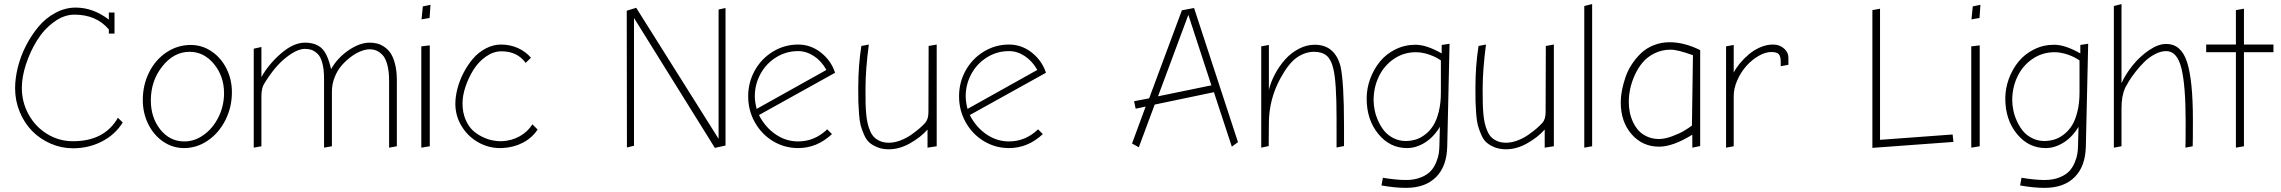

<svg xmlns="http://www.w3.org/2000/svg" viewBox="-20 -718 11059 931"><path d="M334 1Q410.2 1 474.1 -32Q538.1 -64.9 575.2 -124L551.8 -147Q486.8 -33.2 334 -33.2Q266.1 -33.2 209 -68.1Q151.9 -103 118.9 -162.6Q85.9 -222.2 85.9 -292Q85.9 -345.2 106.2 -407Q126.5 -468.8 159.7 -522.2Q192.9 -575.7 241.5 -611.3Q290 -647 340.8 -647Q447.3 -647 507.8 -575.2V-555.2H535.2V-657.2H507.8V-623Q431.6 -681.2 347.2 -681.2Q296.4 -681.2 249.3 -656Q202.1 -630.9 167.5 -589.6Q132.8 -548.3 106.4 -497.3Q80.1 -446.3 66.7 -392.3Q53.2 -338.4 53.2 -290Q53.2 -229.5 75.7 -175.3Q98.1 -121.1 136.2 -82.5Q174.3 -43.9 225.8 -21.5Q277.3 1 334 1Z M872.6 0Q934.6 0 988 -36.6Q1041.5 -73.2 1073 -135.7Q1104.5 -198.2 1104.5 -271Q1104.5 -332.5 1078.4 -385Q1052.2 -437.5 1006.1 -468.8Q960 -500 904.8 -500Q840.8 -500 787.1 -464.1Q733.4 -428.2 702.9 -366.9Q672.4 -305.7 672.4 -232.9Q672.4 -170.4 698.5 -116.9Q724.6 -63.5 770.8 -31.7Q816.9 0 872.6 0ZM899.4 -466.8Q968.8 -466.8 1017.6 -407.5Q1066.4 -348.1 1066.4 -266.1Q1066.4 -204.6 1039.6 -150.4Q1012.7 -96.2 968.3 -64.2Q923.8 -32.2 874.5 -32.2Q803.2 -32.2 757.3 -90.1Q711.4 -147.9 711.4 -231Q711.4 -326.2 767.3 -396.5Q823.2 -466.8 899.4 -466.8Z M1261.7 -313Q1312 -395.5 1366 -438.2Q1419.9 -481 1458.5 -481Q1476.1 -481 1490 -476.3Q1503.9 -471.7 1519 -458Q1534.2 -444.3 1542.7 -413.3Q1551.3 -382.3 1551.3 -335.9V-2L1589.4 -8.8V-273.9Q1589.4 -309.6 1602.5 -343Q1615.7 -376.5 1636.5 -400.4Q1657.2 -424.3 1681.9 -442.6Q1706.5 -460.9 1730.2 -470Q1753.9 -479 1772.5 -479Q1789.6 -479 1804.4 -473.1Q1819.3 -467.3 1834.2 -452.1Q1849.1 -437 1857.9 -404.8Q1866.7 -372.6 1866.7 -326.2V-2L1904.3 -8.8V-329.1Q1904.3 -372.6 1896 -405.8Q1887.7 -439 1875 -458.5Q1862.3 -478 1844.2 -490.2Q1826.2 -502.4 1809.1 -506.8Q1792 -511.2 1772.5 -511.2Q1724.6 -511.2 1670.7 -474.6Q1616.7 -438 1585.4 -382.8Q1568.4 -458 1539.1 -484.6Q1509.8 -511.2 1458.5 -511.2Q1403.3 -511.2 1342.8 -459Q1282.2 -406.7 1247.6 -344.2V-490.2L1210.4 -481.9V-2L1247.6 -8.8V-254.9Q1248.5 -293.9 1261.7 -313Z M2067.4 -694.8 2030.3 -687 2023.9 -624 2063 -630.9ZM2022.9 -493.2V-2L2064 -8.8V-498Z M2412.6 -33.2H2407.7Q2388.7 -33.2 2366.7 -37.6Q2344.7 -42 2318.4 -54.7Q2292 -67.4 2271.5 -86.7Q2251 -106 2236.8 -139.9Q2222.7 -173.8 2222.7 -216.8Q2222.7 -254.4 2237.3 -298.1Q2252 -341.8 2276.1 -380.1Q2300.3 -418.5 2336.4 -443.8Q2372.6 -469.2 2411.6 -469.2Q2488.3 -469.2 2528.8 -413.1L2554.7 -438Q2528.8 -468.3 2491 -485.1Q2453.1 -502 2409.7 -502Q2371.1 -502 2335.2 -482.9Q2299.3 -463.9 2273.2 -433.1Q2247.1 -402.3 2227.5 -364.5Q2208 -326.7 2198 -287.8Q2188 -249 2188 -214.8Q2188 -156.2 2218.3 -106.4Q2248.5 -56.6 2298.3 -28.3Q2348.1 0 2403.8 0H2413.6Q2469.2 -2.4 2514.2 -25.4Q2559.1 -48.3 2586.9 -89.8L2561.5 -115.2Q2539.1 -79.1 2499.8 -57.1Q2460.4 -35.2 2412.6 -33.2Z M3464.4 -671.9V-44.9L3064.9 -680.2L3019 -666L3020 -2.9L3054.2 -11.2V-630.9L3446.3 -1L3498 -12.2V-679.2Z M3850.1 0Q3941.9 0 4014.2 -67.9L3991.2 -90.8Q3929.7 -32.2 3850.1 -32.2Q3790.5 -32.2 3740 -67.1Q3689.5 -102.1 3660.2 -160.2L4029.3 -365.2Q4010.3 -423.8 3960.9 -462.9Q3911.6 -502 3850.1 -502Q3784.2 -502 3728.3 -468Q3672.4 -434.1 3640.1 -376.5Q3607.9 -318.8 3607.9 -251Q3607.9 -182.6 3640.4 -124.8Q3672.9 -66.9 3728.5 -33.4Q3784.2 0 3850.1 0ZM3850.1 -470.2Q3890.1 -470.2 3926.8 -446Q3963.4 -421.9 3987.3 -378.9L3648.9 -189.9Q3640.1 -225.6 3640.1 -251Q3640.1 -308.6 3667.2 -358.9Q3694.3 -409.2 3742.9 -439.7Q3791.5 -470.2 3850.1 -470.2Z M4176.8 -291Q4176.8 -379.4 4192.9 -502L4156.7 -495.1Q4141.6 -400.9 4141.6 -291V-285.2Q4141.6 -245.6 4142.1 -223.9Q4142.6 -202.1 4145.3 -166.5Q4147.9 -130.9 4153.3 -110.6Q4158.7 -90.3 4169.7 -64.9Q4180.7 -39.6 4196 -26.4Q4211.4 -13.2 4235.1 -3.7Q4258.8 5.9 4289.6 5.9Q4341.3 5.9 4392.8 -23.2Q4444.3 -52.2 4477.5 -89.8V-2L4522 -8.8V-502L4482.9 -495.1L4481.9 -174.8Q4481.9 -140.1 4466.8 -123Q4456.1 -110.8 4439.7 -96.4Q4423.3 -82 4399.4 -65.2Q4375.5 -48.3 4346.4 -37.1Q4317.4 -25.9 4290.5 -25.9Q4267.1 -25.9 4249 -33.2Q4231 -40.5 4219 -52.5Q4207 -64.5 4199 -83.5Q4190.9 -102.5 4186.5 -122.3Q4182.1 -142.1 4179.9 -168.5Q4177.7 -194.8 4177.2 -218.5Q4176.8 -242.2 4176.8 -272Q4176.8 -284.7 4176.8 -291Z M4872.6 0Q4964.4 0 5036.6 -67.9L5013.7 -90.8Q4952.1 -32.2 4872.6 -32.2Q4813 -32.2 4762.5 -67.1Q4711.9 -102.1 4682.6 -160.2L5051.8 -365.2Q5032.7 -423.8 4983.4 -462.9Q4934.1 -502 4872.6 -502Q4806.6 -502 4750.7 -468Q4694.8 -434.1 4662.6 -376.5Q4630.4 -318.8 4630.4 -251Q4630.4 -182.6 4662.8 -124.8Q4695.3 -66.9 4751 -33.4Q4806.6 0 4872.6 0ZM4872.6 -470.2Q4912.6 -470.2 4949.2 -446Q4985.8 -421.9 5009.8 -378.9L4671.4 -189.9Q4662.6 -225.6 4662.6 -251Q4662.6 -308.6 4689.7 -358.9Q4716.8 -409.2 4765.4 -439.7Q4814 -470.2 4872.6 -470.2Z M5770 -679.2 5710.9 -668 5552.2 -241.2 5479 -227.1 5486.8 -190.9 5535.2 -201.2 5469.2 -22 5502 -3.9 5579.1 -210.9 5866.2 -271 5953.1 -6.8 5982.9 -28.8ZM5595.2 -251 5742.2 -646 5854 -304.2Z M6132.8 -500 6095.7 -493.2V-2L6131.8 -9.8L6132.8 -126Q6134.3 -237.8 6188 -336.9Q6228 -411.1 6268.3 -439Q6308.6 -466.8 6352.1 -466.8Q6390.6 -466.8 6412.8 -448Q6435.1 -429.2 6444.8 -386.2Q6460.9 -325.7 6460.9 -144V-2.9L6497.1 -9.8V-108.9Q6497.1 -319.8 6480 -397Q6452.1 -501 6355 -501Q6315.4 -501 6277.6 -481.2Q6239.7 -461.4 6211.4 -429.4Q6183.1 -397.5 6162.6 -359.1Q6142.1 -320.8 6132.8 -282.2Z M7008.8 -505.9 6970.7 -500V-459Q6897 -501 6843.8 -501Q6791.5 -501 6746.3 -478.5Q6701.2 -456.1 6671.1 -419.2Q6641.1 -382.3 6624 -335.7Q6606.9 -289.1 6606.9 -240.2Q6606.9 -137.7 6663.1 -68.8Q6719.2 0 6802.7 0Q6846.7 0 6889.4 -26.6Q6932.1 -53.2 6961.9 -103L6959.5 -7.8Q6959 10.3 6956.3 27.8Q6953.6 45.4 6943.6 69.8Q6933.6 94.2 6917.2 111.8Q6900.9 129.4 6869.9 142.1Q6838.9 154.8 6797.9 154.8Q6751 154.8 6685.5 144L6678.7 181.2Q6743.2 192.9 6797.9 192.9Q6891.1 192.9 6943.4 140.6Q6995.6 88.4 6997.6 -8.8ZM6966.8 -269Q6966.8 -217.8 6956.5 -176.5Q6946.3 -135.3 6929.9 -109.4Q6913.6 -83.5 6891.1 -66.2Q6868.7 -48.8 6845.7 -41.7Q6822.8 -34.7 6797.9 -34.2Q6765.1 -34.2 6738 -47.6Q6710.9 -61 6693.4 -82Q6675.8 -103 6663.6 -129.9Q6651.4 -156.7 6646 -182.6Q6640.6 -208.5 6640.6 -232.9Q6640.6 -293.9 6665.8 -346.7Q6690.9 -399.4 6738.5 -432.1Q6786.1 -464.8 6845.7 -464.8Q6877 -464.8 6911.1 -452.9Q6945.3 -440.9 6966.8 -424.8Z M7169.4 -291Q7169.4 -379.4 7185.5 -502L7149.4 -495.1Q7134.3 -400.9 7134.3 -291V-285.2Q7134.3 -245.6 7134.8 -223.9Q7135.3 -202.1 7137.9 -166.5Q7140.6 -130.9 7146 -110.6Q7151.4 -90.3 7162.4 -64.9Q7173.3 -39.6 7188.7 -26.4Q7204.1 -13.2 7227.8 -3.7Q7251.5 5.9 7282.2 5.9Q7334 5.9 7385.5 -23.2Q7437 -52.2 7470.2 -89.8V-2L7514.6 -8.8V-502L7475.6 -495.1L7474.6 -174.8Q7474.6 -140.1 7459.5 -123Q7448.7 -110.8 7432.4 -96.4Q7416 -82 7392.1 -65.2Q7368.2 -48.3 7339.1 -37.1Q7310.1 -25.9 7283.2 -25.9Q7259.8 -25.9 7241.7 -33.2Q7223.6 -40.5 7211.7 -52.5Q7199.7 -64.5 7191.7 -83.5Q7183.6 -102.5 7179.2 -122.3Q7174.8 -142.1 7172.6 -168.5Q7170.4 -194.8 7169.9 -218.5Q7169.4 -242.2 7169.4 -272Q7169.4 -284.7 7169.4 -291Z M7662.1 -689V-2L7700.2 -8.8V-698.2Z M8224.1 -475.1Q8146.5 -513.2 8076.2 -513.2Q8034.7 -513.2 7998.8 -498.8Q7962.9 -484.4 7937.7 -460.4Q7912.6 -436.5 7892.8 -406.5Q7873 -376.5 7861.8 -343.3Q7850.6 -310.1 7844.7 -279.5Q7838.9 -249 7838.9 -222.2Q7838.9 -127.4 7891.6 -67.1Q7944.3 -6.8 8024.9 -6.8Q8091.8 -6.8 8186 -64.9V-2L8224.1 -9.8ZM8022.9 -43.9Q7992.2 -44.4 7967 -55.7Q7941.9 -66.9 7925.5 -85Q7909.2 -103 7898.2 -126.7Q7887.2 -150.4 7882.6 -174.8Q7877.9 -199.2 7877.9 -224.1Q7877.9 -253.4 7884.5 -285.9Q7891.1 -318.4 7906.5 -352.8Q7921.9 -387.2 7944.6 -414.6Q7967.3 -441.9 8002.7 -459.5Q8038.1 -477.1 8081.1 -477.1Q8115.7 -477.1 8189 -450.2L8184.1 -108.9Q8166 -95.7 8145.3 -83.3Q8124.5 -70.8 8088.6 -57.4Q8052.7 -43.9 8022.9 -43.9Z M8386.7 -500 8349.6 -493.2V-2L8386.7 -8.8V-252Q8386.7 -290 8404.3 -329.6Q8421.9 -369.1 8448.5 -398.7Q8475.1 -428.2 8507.6 -447Q8540 -465.8 8568.8 -465.8Q8597.2 -465.8 8606 -454.3Q8614.7 -442.9 8614.7 -418.9V-397L8651.9 -403.8V-438Q8651.9 -464.8 8630.1 -483.4Q8608.4 -502 8576.7 -502Q8546.4 -502 8515.6 -488.8Q8484.9 -475.6 8460.2 -454.6Q8435.5 -433.6 8416.7 -410.9Q8397.9 -388.2 8386.7 -366.2Z M9059.1 -1 9452.1 -29.8 9448.2 -65.9 9096.2 -40V-675.8L9059.1 -668.9Z M9583 -694.8 9545.9 -687 9539.6 -624 9578.6 -630.9ZM9538.6 -493.2V-2L9579.6 -8.8V-498Z M10105.5 -505.9 10067.4 -500V-459Q9993.7 -501 9940.4 -501Q9888.2 -501 9843 -478.5Q9797.9 -456.1 9767.8 -419.2Q9737.8 -382.3 9720.7 -335.7Q9703.6 -289.1 9703.6 -240.2Q9703.6 -137.7 9759.8 -68.8Q9815.9 0 9899.4 0Q9943.4 0 9986.1 -26.6Q10028.8 -53.2 10058.6 -103L10056.2 -7.8Q10055.7 10.3 10053 27.8Q10050.3 45.4 10040.3 69.8Q10030.3 94.2 10013.9 111.8Q9997.6 129.4 9966.6 142.1Q9935.5 154.8 9894.5 154.8Q9847.7 154.8 9782.2 144L9775.4 181.2Q9839.8 192.9 9894.5 192.9Q9987.8 192.9 10040 140.6Q10092.3 88.4 10094.2 -8.8ZM10063.5 -269Q10063.5 -217.8 10053.2 -176.5Q10043 -135.3 10026.6 -109.4Q10010.3 -83.5 9987.8 -66.2Q9965.3 -48.8 9942.4 -41.7Q9919.4 -34.7 9894.5 -34.2Q9861.8 -34.2 9834.7 -47.6Q9807.6 -61 9790 -82Q9772.5 -103 9760.3 -129.9Q9748 -156.7 9742.7 -182.6Q9737.3 -208.5 9737.3 -232.9Q9737.3 -293.9 9762.5 -346.7Q9787.6 -399.4 9835.2 -432.1Q9882.8 -464.8 9942.4 -464.8Q9973.6 -464.8 10007.8 -452.9Q10042 -440.9 10063.5 -424.8Z M10267.1 -698.2 10230 -689V-2L10267.1 -8.8V-193.8Q10267.1 -252 10284.2 -291Q10291.5 -305.2 10303.2 -324.5Q10314.9 -343.8 10335.7 -370.4Q10356.4 -397 10378.4 -418.5Q10400.4 -439.9 10428.7 -455.1Q10457 -470.2 10483.9 -470.2Q10537.1 -470.2 10557.6 -386.7Q10578.1 -303.2 10578.1 -130.9Q10578.1 -17.1 10577.1 -2L10612.3 -8.8Q10613.3 -31.7 10613.3 -137.2Q10613.3 -328.6 10585 -416.7Q10556.6 -504.9 10483.9 -504.9Q10444.8 -504.9 10399.9 -474.1Q10355 -443.4 10320.8 -400.6Q10286.6 -357.9 10267.1 -314.9Z M11003.9 -502H10860.8V-675.8L10821.8 -668.9V-502H10677.7V-464.8H10821.8V-2L10860.8 -8.8V-464.8H11003.9Z"/></svg>

Font: Comic Neue Angular Light
Style: Regular
Weight: 300
Designer: Craig Rozynski
Foundry: Craig Rozynski
Version: Version 2.003